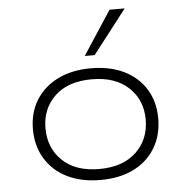

<svg xmlns="http://www.w3.org/2000/svg" viewBox="-54 -809 843 870"><g transform="rotate(-5 368.0 -374.5)"><path d="M369 8Q282 8 218 -23.5Q154 -55 118.5 -113Q83 -171 83 -247Q83 -323 118.5 -380Q154 -437 218 -468.5Q282 -500 368 -500Q456 -500 519.5 -468.5Q583 -437 618 -380Q653 -323 653 -247Q653 -171 618 -113Q583 -55 519.5 -23.5Q456 8 369 8ZM367 -42Q475 -42 535.5 -99.5Q596 -157 596 -247Q596 -336 535.5 -393Q475 -450 368 -450Q260 -450 200 -393Q140 -336 140 -247Q140 -157 200 -99.5Q260 -42 367 -42ZM346 -558 476 -757H545L391 -558Z"/></g></svg>

Font: Nunito Sans 7pt Expanded ExtraLight
Style: Regular
Weight: 250
Width: 7
Designer: Vernon Adams
Foundry: Vernon Adams
Version: Version 3.101;gftools[0.9.27]